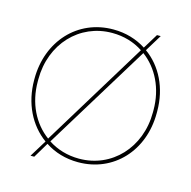

<svg xmlns="http://www.w3.org/2000/svg" viewBox="-111 -845 988 992"><g transform="rotate(15 383.0 -349.5)"><path d="M138 36H158L207 -46C257 -13 317 5 383 5H384C573 5 711 -143 711 -345V-355C711 -480 658 -584 573 -645L628 -735H608L559 -655C509 -687 450 -705 384 -705H383C193 -705 55 -555 55 -353V-347C55 -222 108 -117 194 -55ZM75 -344V-356C75 -546 208 -686 382 -686H383C445 -686 501 -669 548 -638L203 -73C124 -131 75 -228 75 -344ZM564 -627C642 -569 691 -472 691 -356V-344C691 -154 558 -14 384 -14H383C322 -14 265 -31 218 -62Z"/></g></svg>

Font: Fixel Display Thin
Style: Regular
Weight: 100
Designer: AlfaBravo + MacPaw
Foundry: Kyrylo Tkachov, Marchela Mozhyna, Serhii Makarenko, Maria Weinstein, Zakhar Kryvoshyya
Version: Version 1.211